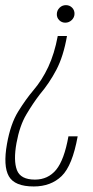

<svg xmlns="http://www.w3.org/2000/svg" viewBox="-22 -702 351 728"><path d="M232 -565.5Q218.5 -488.5 191.8 -437.5Q165 -386.5 128.5 -343.5Q103.5 -311 78 -268.2Q52.5 -225.5 40.5 -159.5Q28.5 -93 42.2 -57Q56 -21 110.5 -21Q160 -21 190.8 -58.2Q221.5 -95.5 237.5 -185H272.5Q252.5 -74 211.8 -34.5Q171 5 106 5Q33.5 5 11.5 -33.8Q-10.5 -72.5 4.5 -156.5Q18 -232.5 47 -279.2Q76 -326 104.5 -359.5Q137.5 -398 161 -448.2Q184.5 -498.5 197 -565.5ZM228 -682.5Q242 -682.5 251.5 -672.8Q261 -663 260.5 -649Q260 -635.5 249.8 -625.8Q239.5 -616 225.5 -616Q212 -616 202.5 -625.5Q193 -635 193.5 -649Q194 -663 204 -672.8Q214 -682.5 228 -682.5Z"/></svg>

Font: Anybody ExtraLight
Style: Italic
Weight: 200
Italic angle: -10°
Designer: Tyler Finck
Foundry: Etcetera Type Company
Version: Version 1.010; ttfautohint (v1.8.3) -l 8 -r 50 -G 200 -x 14 